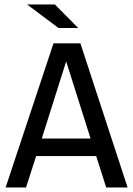

<svg xmlns="http://www.w3.org/2000/svg" viewBox="-20 -830 590 850"><path d="M544.9 0 335.9 -638.2H216.8L4.9 0H95.2L140.1 -139.2H405.8L450.2 0ZM380.9 -216.8H165L272.9 -558.1ZM326.2 -706.1 223.1 -810.1H100.1L238.8 -706.1ZM0 -638.2Z"/></svg>

Font: CodeNewRoman Nerd Font Mono
Style: Regular
Weight: 400
Monospace: yes
Designer: Sam Radian
Foundry: Code New Roman
Version: Version 2.00 November 29, 2014;Nerd Fonts 3.2.1